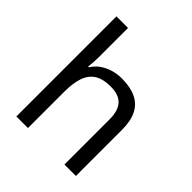

<svg xmlns="http://www.w3.org/2000/svg" viewBox="-206 -895 1031 1031"><g transform="rotate(45 309.0 -380.0)"><path d="M173 -537Q173 -518 171.5 -498Q170 -478 168 -462H174Q191 -490 217 -508Q243 -526 275 -535.5Q307 -545 341 -545Q406 -545 449.5 -524.5Q493 -504 515 -461Q537 -418 537 -349V0H450V-343Q450 -408 421 -440Q392 -472 330 -472Q270 -472 236 -449.5Q202 -427 187.5 -383.5Q173 -340 173 -277V0H85V-760H173Z"/></g></svg>

Font: uguzrati15
Style: Book
Weight: 400
Designer: Jelle Bosma - Monotype Design Team, Universal Thirst
Foundry: Monotype Imaging Inc.
Version: Version 2.106